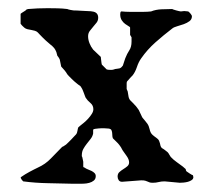

<svg xmlns="http://www.w3.org/2000/svg" viewBox="-20 -450 514 464"><path d="M36.1 -11.7Q34.7 -12.7 32.7 -15.4Q30.8 -18.1 29.8 -20.5Q29.8 -21 30.8 -22Q31.7 -22.9 32.7 -23.4Q36.1 -25.9 41 -28.8Q45.9 -31.7 51.3 -34.7Q56.6 -37.6 62 -40.3Q67.4 -43 71.3 -44.9Q89.8 -53.2 103 -67.1Q116.2 -81.1 130.4 -95.2Q131.8 -95.2 135.5 -97.9Q139.2 -100.6 139.6 -100.6Q141.1 -102.1 144.8 -105.5Q148.4 -108.9 152.1 -112.8Q155.8 -116.7 158.9 -120.1Q162.1 -123.5 163.6 -125Q166.5 -128.4 167.2 -134Q168 -139.6 169.4 -142.6Q169.9 -143.1 170.9 -143.6L172.9 -145.5Q176.8 -148.4 182.4 -153.1Q188 -157.7 193.1 -163.3Q198.2 -168.9 201.9 -174.8Q205.6 -180.7 205.6 -186Q205.6 -195.3 198.5 -201.2Q191.4 -207 187 -213.9Q186.5 -214.8 185.3 -218Q184.1 -221.2 182.9 -224.6Q181.6 -228 180.4 -231Q179.2 -233.9 178.7 -234.9Q175.3 -241.7 172.6 -243.2Q169.9 -244.6 163.6 -250Q162.1 -251 159.2 -253.7Q156.2 -256.3 152.8 -259.8Q149.4 -263.2 146.5 -266.1Q143.6 -269 142.6 -270.5Q142.6 -271 139.9 -274.9Q137.2 -278.8 136.2 -279.8L127.9 -289.1L124.5 -305.7Q124.5 -306.6 122.1 -310.5Q119.6 -314.5 118.7 -314.9Q118.7 -315.9 117.4 -319.6Q116.2 -323.2 116.2 -324.2Q113.8 -330.1 111.3 -333.3Q108.9 -336.4 106.4 -338.6Q104 -340.8 101.3 -342.8Q98.6 -344.7 95.2 -348.1Q94.2 -348.6 90.6 -352.1Q86.9 -355.5 83 -359.4Q79.1 -363.3 75.7 -366.9Q72.3 -370.6 71.3 -371.6Q68.4 -374.5 64 -375.7Q59.6 -377 55.2 -377.7Q50.8 -378.4 46.4 -379.4Q42 -380.4 38.6 -383.3Q36.6 -384.8 33.2 -388.4Q29.8 -392.1 29.8 -392.6V-416.5L30.8 -417.5Q32.2 -418.9 32.7 -418.9L42 -424.8Q42.5 -426.3 44.7 -427.2Q46.9 -428.2 47.9 -428.2Q59.1 -429.2 71 -429.7Q83 -430.2 95.2 -430.2Q107.4 -430.2 118.9 -429.9Q130.4 -429.7 142.6 -428.2Q144.5 -427.2 150.4 -426Q156.2 -424.8 157.7 -424.8Q159.2 -424.8 165.8 -424.6Q172.4 -424.3 179.9 -423.8Q187.5 -423.3 194.1 -423.1Q200.7 -422.9 202.1 -422.4Q217.3 -420.9 217.3 -407.2Q217.3 -400.4 213.4 -395.3Q209.5 -390.1 205.1 -385.3Q200.7 -380.4 196.8 -375Q192.9 -369.6 192.9 -362.3Q192.9 -354 196.3 -345.5Q199.7 -336.9 205.1 -330.1L223.6 -312.5Q223.6 -312 223.9 -309.3Q224.1 -306.6 224.6 -303.5Q225.1 -300.3 225.3 -297.6Q225.6 -294.9 226.1 -293.9L237.8 -282.2Q238.8 -282.2 240.2 -281.7Q241.7 -281.2 245.6 -281.2Q247.6 -281.2 250 -281.2Q252.4 -281.2 255.4 -282.2Q255.9 -282.7 258.3 -283.2Q260.7 -283.7 263.4 -283.9Q266.1 -284.2 268.3 -284.7Q270.5 -285.2 270.5 -285.6Q271.5 -285.6 273.7 -287.8Q275.9 -290 276.9 -291.5L282.7 -309.1Q287.1 -320.3 292.5 -328.4Q297.9 -336.4 297.9 -349.6V-359.9L294.4 -365.7V-383.3Q294.4 -384.8 290.8 -386.7Q287.1 -388.7 282.5 -392.1Q277.8 -395.5 274.2 -401.1Q270.5 -406.7 270.5 -415.5Q270.5 -417.5 271 -419.9Q271.5 -422.4 273.9 -422.4Q283.2 -421.4 292.5 -421.4Q301.8 -421.4 310.5 -421.4Q319.3 -421.4 328.1 -421.4Q336.9 -421.4 345.2 -422.4Q356 -426.8 369.9 -427.5Q383.8 -428.2 396 -428.2Q396.5 -427.7 399.4 -426.8Q402.3 -425.8 406 -424.8Q409.7 -423.8 412.8 -423.1Q416 -422.4 417 -422.4L425.3 -423.3L434.6 -422.4Q435.5 -422.4 439 -418.7Q442.4 -415 442.9 -413.1Q443.8 -413.1 443.8 -410.6Q443.8 -403.3 438 -398.9Q432.1 -394.5 424.1 -391.6Q416 -388.7 408 -386.5Q399.9 -384.3 396 -380.9Q375.5 -365.2 355.7 -347.7Q335.9 -330.1 321.3 -309.1Q314.9 -300.3 310.8 -287.8Q306.6 -275.4 300.3 -267.6Q299.8 -267.1 298.1 -265.4Q296.4 -263.7 294.4 -261.5Q292.5 -259.3 290.8 -257.3Q289.1 -255.4 288.6 -254.9Q286.6 -252.9 286.4 -251.7Q286.1 -250.5 286.1 -248.5V-234.9L288.6 -229Q289.6 -225.1 290.3 -218.8Q291 -212.4 294.4 -208Q294.9 -207.5 296.6 -205.8Q298.3 -204.1 300.3 -202.1Q302.2 -200.2 304 -198.2Q305.7 -196.3 306.2 -195.8Q307.6 -194.8 311 -190.2Q314.5 -185.5 315.4 -184.1L323.7 -166.5Q324.2 -165.5 326.2 -163.3Q328.1 -161.1 330.1 -158.7Q332 -156.2 333.7 -154.1Q335.4 -151.9 335.9 -151.4Q339.8 -146 341.6 -137.7Q343.3 -129.4 347.7 -125Q348.1 -124.5 349.9 -123Q351.6 -121.6 353.5 -120.1Q355.5 -118.7 357.2 -117.4Q358.9 -116.2 359.4 -115.7Q362.8 -113.3 364.3 -110.1Q365.7 -106.9 366.5 -103.8Q367.2 -100.6 367.9 -97.7Q368.7 -94.7 371.1 -92.3Q373.5 -90.8 376.5 -88.9L380.4 -85.9Q383.8 -83.5 385 -82.3Q386.2 -81.1 387.2 -79.6Q388.2 -78.1 389.2 -76.2Q390.1 -74.2 392.6 -70.8Q398.9 -64 407 -58.3Q415 -52.7 421.9 -47.4Q423.3 -46.4 425.5 -44.2Q427.7 -42 428.7 -41.5Q428.7 -40.5 429.4 -38.3Q430.2 -36.1 431.2 -35.6Q433.1 -34.2 438.7 -30.5Q444.3 -26.9 446.3 -26.4Q446.3 -25.4 446.8 -24.4Q446.8 -23.4 447 -22.9Q447.3 -22.5 447.3 -22Q447.3 -17.6 443.4 -14.9Q439.5 -12.2 434.3 -10.7Q429.2 -9.3 423.6 -8.8Q418 -8.3 414.6 -8.3L377.9 -11.7Q369.6 -11.7 363.3 -10Q356.9 -8.3 349.1 -8.3Q343.8 -8.3 341.3 -9.3Q338.9 -10.3 336.7 -11.2Q334.5 -12.2 331.3 -13.2Q328.1 -14.2 321.3 -14.2L274.9 -10.7Q269.5 -10.7 266.8 -14.6Q264.2 -18.6 264.2 -23.4Q264.2 -30.3 268.6 -34.2Q272.9 -38.1 278.1 -41.3Q283.2 -44.4 287.6 -48.1Q292 -51.8 292 -57.6Q292 -64.5 286.4 -72.5Q280.8 -80.6 276.9 -85.9Q276.4 -86.4 275.1 -88.9Q273.9 -91.3 272.5 -93.8Q271 -96.2 269.5 -98.1Q268.1 -100.1 267.6 -100.6Q267.1 -101.6 264.9 -103.8Q262.7 -106 260.3 -108.4Q257.8 -110.8 255.6 -113Q253.4 -115.2 252.9 -115.7Q251.5 -118.7 251.5 -122.3Q251.5 -126 251 -129.4Q250.5 -132.8 249.3 -135.5Q248 -138.2 243.7 -139.2L231 -140.1Q229.5 -140.1 225.8 -140.1Q222.2 -140.1 218 -139.6Q213.9 -139.2 210.2 -138.7Q206.5 -138.2 205.1 -136.7V-127.4Q203.6 -120.1 199 -114.3Q194.3 -108.4 189.7 -102.5Q185.1 -96.7 181.4 -90.1Q177.7 -83.5 177.7 -74.2Q177.7 -73.7 177.7 -72.8Q177.7 -71.8 178.7 -70.8Q178.7 -70.3 179.9 -65.4Q181.2 -60.5 181.2 -59.1V-47.4Q181.2 -46.4 182.4 -45.7Q183.6 -44.9 184.6 -44.9Q187.5 -42.5 192.1 -40.8Q196.8 -39.1 201.2 -36.9Q205.6 -34.7 208.5 -31.7Q211.4 -28.8 211.4 -24.4Q211.4 -17.6 206.8 -13.7Q202.1 -9.8 195.6 -8.1Q189 -6.3 181.9 -6.1Q174.8 -5.9 169.4 -5.9H157.7Q127.4 -6.8 96.4 -7.3Q65.4 -7.8 36.1 -11.7Z"/></svg>

Font: IM FELL English SC
Style: Regular
Weight: 400
Designer: Igino Marini
Foundry: Igino Marini
Version: 3.00